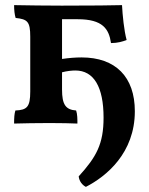

<svg xmlns="http://www.w3.org/2000/svg" viewBox="-20 -480 583 749"><path d="M298 -256C275 -256 249 -254 222 -250V-405H283C381 -405 405 -367 413 -312C439 -312 459 -318 474 -324C464 -360 458 -421 456 -460C417 -459 346 -458 221 -458C170 -458 80 -459 35 -460C35 -440 37 -423 41 -410C87 -405 98 -396 98 -337V-123C98 -62 85 -51 40 -49C36 -36 35 -21 35 2C65 1 130 0 174 0C217 0 260 1 282 2C282 -15 282 -34 277 -49C236 -52 222 -72 222 -131V-198C241 -203 260 -205 274 -205C346 -205 384 -141 384 -21C384 82 356 132 287 208C289 227 301 242 315 249C395 208 506 117 506 -46C506 -180 431 -256 298 -256Z"/></svg>

Font: Vollkorn Semibold
Style: Regular
Weight: 600
Designer: Friedrich Althausen
Foundry: Friedrich Althausen
Version: Version 4.015;PS 004.015;hotconv 1.0.88;makeotf.lib2.5.64775